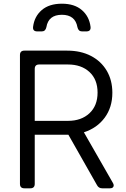

<svg xmlns="http://www.w3.org/2000/svg" viewBox="-20 -1019 681 1039"><path d="M112 0Q88 0 88 -24V-721Q88 -745 112 -745H344Q417 -745 472 -716.5Q527 -688 557.5 -636.5Q588 -585 588 -517Q588 -438 546.5 -382Q505 -326 434 -303L591 -29Q598 -17 593.5 -8.5Q589 0 575 0H533Q514 0 505 -17L350 -290H168V-24Q168 0 144 0ZM168 -365H348Q420 -365 464 -406Q508 -447 508 -518Q508 -589 464 -629.5Q420 -670 348 -670H192Q168 -670 168 -646ZM182 -849Q156 -849 159 -874Q166 -930 206 -964.5Q246 -999 315 -999Q383 -999 423 -964.5Q463 -930 470 -874Q473 -849 447 -849H424Q404 -849 399 -872Q387 -939 315 -939Q242 -939 231 -872Q226 -849 206 -849Z"/></svg>

Font: Pitagon Sans Text
Style: Regular
Weight: 400
Designer: Travis Tran
Foundry: Pitagon
Version: Version 1.001; ttfautohint (v1.8.4.7-5d5b);gftools[0.9.26]